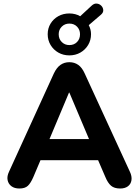

<svg xmlns="http://www.w3.org/2000/svg" viewBox="-20 -1070 793 1099"><path d="M91 9Q63 9 45.5 -4Q28 -17 23.5 -39Q19 -61 32 -88L288 -649Q304 -683 326 -698.5Q348 -714 377 -714Q406 -714 428 -698.5Q450 -683 465 -649L723 -88Q736 -61 732.5 -38.5Q729 -16 712 -3.5Q695 9 668 9Q634 9 615.5 -7Q597 -23 583 -57L523 -196L585 -153H168L230 -196L171 -57Q156 -22 139.5 -6.5Q123 9 91 9ZM375 -540 247 -235 220 -274H533L506 -235L377 -540ZM377 -753Q342 -753 314 -769Q286 -785 269.5 -812.5Q253 -840 253 -874Q253 -908 269.5 -935Q286 -962 314 -977.5Q342 -993 377 -993Q394 -993 410 -989Q426 -985 439 -977L505 -1038Q519 -1051 534 -1049.5Q549 -1048 559.5 -1037.5Q570 -1027 571 -1012.5Q572 -998 558 -986L488 -926Q501 -902 501 -874Q501 -840 484.5 -812.5Q468 -785 440 -769Q412 -753 377 -753ZM377 -812Q404 -812 421 -829.5Q438 -847 438 -874Q438 -900 421 -917.5Q404 -935 377 -935Q351 -935 333.5 -917.5Q316 -900 316 -874Q316 -847 333.5 -829.5Q351 -812 377 -812Z"/></svg>

Font: Nunito ExtraLight ExtraBold
Style: Regular
Weight: 800
Version: Version 3.602